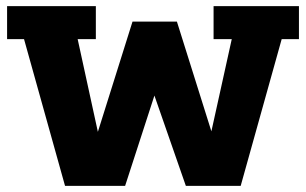

<svg xmlns="http://www.w3.org/2000/svg" viewBox="-20 -603 993 623"><path d="M191 0 58 -476H3V-583H291V-476H232L307 -132H284L410 -533H554L680 -132H656L732 -476H673V-583H950V-476H894L761 0H583L465 -339H496L386 0Z"/></svg>

Font: Rokkitt SemiBold ExtraBold
Style: Regular
Weight: 800
Version: Version 3.103